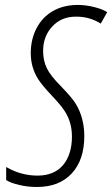

<svg xmlns="http://www.w3.org/2000/svg" viewBox="-20 -744 452 774"><path d="M284.7 -676.8Q227.5 -676.8 190.7 -637.2Q153.8 -597.7 153.8 -538.6Q153.8 -500.5 168.5 -469.7Q183.1 -439 225.1 -397Q271 -349.6 285.6 -325.2Q319.8 -268.6 319.8 -194.8Q319.8 -99.6 269.3 -44.9Q218.8 9.8 128.9 9.8Q91.8 9.8 57.6 1.7Q23.4 -6.3 4.9 -18.1V-70.8Q64.5 -36.1 131.1 -36.1Q197.8 -36.1 233.9 -78.1Q270 -121.1 270 -193.8Q270 -251.5 240.7 -296.4Q225.6 -319.8 187.7 -359.9Q149.9 -399.9 134.3 -424.3Q104 -472.2 104 -529.1Q104 -585.9 127.7 -630.9Q151.4 -675.8 194.1 -700Q236.8 -724.1 293.9 -724.1Q326.2 -724.1 360.8 -715.3Q395.5 -706.5 412.1 -694.8L386.2 -648.9Q341.3 -676.8 289.1 -676.8Q287.1 -676.8 284.7 -676.8Z"/></svg>

Font: Open Sans Hebrew Condensed Light
Style: Italic
Weight: 300
Width: 3
Italic angle: -12°
Foundry: Ascender Corporation, Yanek Iontef
Version: Version 2.001;PS 002.001;hotconv 1.0.70;makeotf.lib2.5.58329